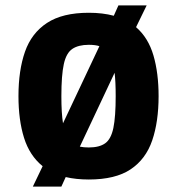

<svg xmlns="http://www.w3.org/2000/svg" viewBox="-20 -648 652 707"><path d="M101 39 137 -36Q89 -75 68.5 -140.5Q48 -206 48 -294Q48 -389 72 -457.5Q96 -526 153 -563.5Q210 -601 307 -601Q358 -601 399 -590L416 -628H520L481 -548Q526 -509 545 -444Q564 -379 564 -294Q564 -200 540.5 -131Q517 -62 461 -24.5Q405 13 307 13Q260 13 222 4L206 39ZM206 -294Q206 -231 212 -194L346 -478Q331 -483 307 -483Q269 -483 246.5 -468Q224 -453 215 -412Q206 -371 206 -294ZM307 -105Q346 -105 367.5 -120.5Q389 -136 397.5 -177Q406 -218 406 -294Q406 -347 402 -380L274 -108Q288 -105 307 -105Z"/></svg>

Font: Ruda SemiBold
Style: Bold
Weight: 900
Designer: Mariela Monsalve and Angelina Sanchez
Foundry: Mariela Monsalve and Angelina Sanchez
Version: Version 2.000